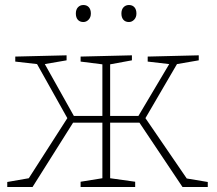

<svg xmlns="http://www.w3.org/2000/svg" viewBox="-20 -747 868 767"><path d="M561 -275 726 -34 810 -20V0H709L537 -257H420V-35L520 -21V0H302V-21L389 -35V-257H272L110 0H9V-20L95 -35L249 -275L128 -491L41 -501V-521L246 -526V-506L159 -491L275 -284H389V-490L302 -501V-521L507 -526V-506L420 -490V-284H533L656 -491L570 -501V-521L774 -526V-506L687 -491ZM283 -693Q283 -709 291.5 -718Q300 -727 313 -727Q327 -727 335 -718Q343 -709 343 -693Q343 -678 334 -668.5Q325 -659 313 -659Q299 -659 291 -668Q283 -677 283 -693ZM465 -693Q465 -709 473.5 -718Q482 -727 495 -727Q509 -727 517 -718Q525 -709 525 -693Q525 -678 516 -668.5Q507 -659 495 -659Q481 -659 473 -668Q465 -677 465 -693Z"/></svg>

Font: Bitter Pro ExtraLight
Style: Regular
Weight: 275
Designer: Sol Matas, and Bitter project Authors
Foundry: Sol Matas
Version: Version 1.010